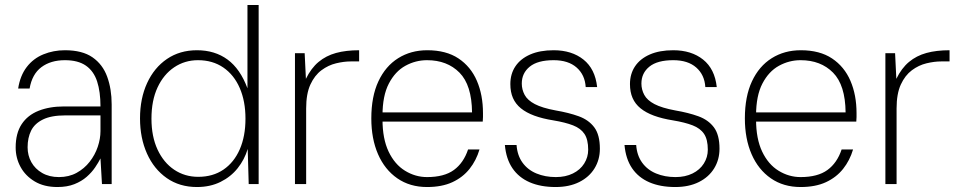

<svg xmlns="http://www.w3.org/2000/svg" viewBox="-20 -740 3866 772"><path d="M211 12Q157 12 119.5 -10.5Q82 -33 62.5 -69Q43 -105 43 -147Q43 -204 67 -240.5Q91 -277 135 -294.5Q179 -312 237 -312H384Q384 -371 370.5 -412.5Q357 -454 325.5 -476Q294 -498 241 -498Q184 -498 146.5 -470Q109 -442 99 -384H53Q61 -436 87.5 -470.5Q114 -505 154.5 -521.5Q195 -538 241 -538Q311 -538 352 -509.5Q393 -481 411 -431.5Q429 -382 429 -320V0H390L384 -103Q376 -87 362.5 -67Q349 -47 328.5 -29Q308 -11 279 0.5Q250 12 211 12ZM217 -28Q257 -28 288 -45Q319 -62 340.5 -89.5Q362 -117 373 -149.5Q384 -182 384 -213V-276H242Q186 -276 152.5 -259.5Q119 -243 105 -214.5Q91 -186 91 -148Q91 -115 106 -88Q121 -61 149.5 -44.5Q178 -28 217 -28Z M772 12Q702 12 650.5 -24Q599 -60 571 -122.5Q543 -185 543 -264Q543 -344 571.5 -406Q600 -468 651.5 -503Q703 -538 772 -538Q844 -538 895 -500.5Q946 -463 975 -385V-720H1020V0H980L976 -141Q963 -98 935.5 -63.5Q908 -29 866.5 -8.5Q825 12 772 12ZM777 -29Q836 -29 878.5 -58Q921 -87 944 -139.5Q967 -192 967 -263Q967 -333 944 -386Q921 -439 878 -468.5Q835 -498 776 -498Q723 -498 680.5 -469.5Q638 -441 613.5 -388.5Q589 -336 589 -263Q589 -191 613.5 -138.5Q638 -86 680.5 -57.5Q723 -29 777 -29Z M1166 0V-526H1205L1210 -423Q1231 -466 1261 -491Q1291 -516 1331 -527Q1371 -538 1424 -538V-493H1390Q1363 -493 1331.5 -485.5Q1300 -478 1272.5 -457.5Q1245 -437 1228 -400Q1211 -363 1211 -304V0Z M1697 12Q1628 12 1577.5 -23Q1527 -58 1500 -120Q1473 -182 1473 -264Q1473 -352 1501.5 -413Q1530 -474 1581 -506Q1632 -538 1698 -538Q1774 -538 1823.5 -505Q1873 -472 1897.5 -415Q1922 -358 1922 -285Q1922 -277 1922 -269.5Q1922 -262 1921 -251H1504V-288H1878Q1877 -398 1827.5 -448Q1778 -498 1697 -498Q1651 -498 1610 -475.5Q1569 -453 1543.5 -404Q1518 -355 1518 -276V-259Q1518 -182 1542.5 -130.5Q1567 -79 1608.5 -53.5Q1650 -28 1697 -28Q1766 -28 1805 -56.5Q1844 -85 1862 -139H1908Q1895 -95 1868 -61Q1841 -27 1799 -7.5Q1757 12 1697 12Z M2214 12Q2154 12 2110 -7Q2066 -26 2040.5 -63.5Q2015 -101 2010 -157H2057Q2060 -115 2081 -86Q2102 -57 2137 -42.5Q2172 -28 2215 -28Q2254 -28 2283.5 -42.5Q2313 -57 2329 -82.5Q2345 -108 2345 -138Q2345 -179 2330 -201.5Q2315 -224 2284 -236Q2253 -248 2205 -256Q2161 -263 2128.5 -275Q2096 -287 2074.5 -304.5Q2053 -322 2042.5 -346Q2032 -370 2032 -402Q2032 -443 2052.5 -473.5Q2073 -504 2112 -521Q2151 -538 2206 -538Q2279 -538 2326 -500.5Q2373 -463 2381 -390H2335Q2332 -439 2298.5 -468.5Q2265 -498 2206 -498Q2142 -498 2110 -472Q2078 -446 2078 -404Q2078 -380 2089.5 -358.5Q2101 -337 2130.5 -321.5Q2160 -306 2214 -296Q2267 -287 2307 -272.5Q2347 -258 2369.5 -228Q2392 -198 2392 -142Q2392 -98 2370.5 -63Q2349 -28 2309 -8Q2269 12 2214 12Z M2695 12Q2635 12 2591 -7Q2547 -26 2521.5 -63.5Q2496 -101 2491 -157H2538Q2541 -115 2562 -86Q2583 -57 2618 -42.5Q2653 -28 2696 -28Q2735 -28 2764.5 -42.5Q2794 -57 2810 -82.5Q2826 -108 2826 -138Q2826 -179 2811 -201.5Q2796 -224 2765 -236Q2734 -248 2686 -256Q2642 -263 2609.5 -275Q2577 -287 2555.5 -304.5Q2534 -322 2523.5 -346Q2513 -370 2513 -402Q2513 -443 2533.5 -473.5Q2554 -504 2593 -521Q2632 -538 2687 -538Q2760 -538 2807 -500.5Q2854 -463 2862 -390H2816Q2813 -439 2779.5 -468.5Q2746 -498 2687 -498Q2623 -498 2591 -472Q2559 -446 2559 -404Q2559 -380 2570.5 -358.5Q2582 -337 2611.5 -321.5Q2641 -306 2695 -296Q2748 -287 2788 -272.5Q2828 -258 2850.5 -228Q2873 -198 2873 -142Q2873 -98 2851.5 -63Q2830 -28 2790 -8Q2750 12 2695 12Z M3199 12Q3130 12 3079.5 -23Q3029 -58 3002 -120Q2975 -182 2975 -264Q2975 -352 3003.5 -413Q3032 -474 3083 -506Q3134 -538 3200 -538Q3276 -538 3325.5 -505Q3375 -472 3399.5 -415Q3424 -358 3424 -285Q3424 -277 3424 -269.5Q3424 -262 3423 -251H3006V-288H3380Q3379 -398 3329.5 -448Q3280 -498 3199 -498Q3153 -498 3112 -475.5Q3071 -453 3045.5 -404Q3020 -355 3020 -276V-259Q3020 -182 3044.5 -130.5Q3069 -79 3110.5 -53.5Q3152 -28 3199 -28Q3268 -28 3307 -56.5Q3346 -85 3364 -139H3410Q3397 -95 3370 -61Q3343 -27 3301 -7.5Q3259 12 3199 12Z M3540 0V-526H3579L3584 -423Q3605 -466 3635 -491Q3665 -516 3705 -527Q3745 -538 3798 -538V-493H3764Q3737 -493 3705.5 -485.5Q3674 -478 3646.5 -457.5Q3619 -437 3602 -400Q3585 -363 3585 -304V0Z"/></svg>

Font: DM Sans 9pt ExtraLight
Style: Regular
Weight: 250
Version: Version 4.004;gftools[0.9.30]